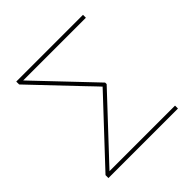

<svg xmlns="http://www.w3.org/2000/svg" viewBox="-187 -888 1047 1047"><g transform="rotate(-45 336.5 -364.0)"><path d="M68.4 0V-22.5L336.4 -308.6Q348.1 -320.8 359.6 -333.3Q371.1 -345.7 382.6 -357.9Q394 -370.1 405.3 -382.3V-367.7Q394 -379.9 382.6 -392.1Q371.1 -404.3 359.6 -416.3Q348.1 -428.2 336.4 -440.4L85 -705.1V-727.5H599.6V-705.1H180.2Q161.6 -705.1 142.8 -705.1Q124 -705.1 105.5 -705.1L108.9 -712.4Q117.2 -704.1 125 -695.6Q132.8 -687 140.9 -678.7Q148.9 -670.4 156.7 -662.1L423.8 -380.9V-369.1L156.7 -84Q146 -72.8 135.3 -61.3Q124.5 -49.8 113.8 -38.3Q103 -26.9 92.3 -15.1L88.9 -22.5Q111.8 -22.5 134.8 -22.5Q157.7 -22.5 180.2 -22.5H604.5V0Z"/></g></svg>

Font: Inter 16pt Thin
Style: Regular
Weight: 250
Version: Version 4.001;git-66647c0bb